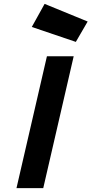

<svg xmlns="http://www.w3.org/2000/svg" viewBox="-20 -970 472 990"><path d="M144 -831 210 -950 432 -859 371 -754ZM222 -680H360L203 0H65Z"/></svg>

Font: Cairo
Style: Bold Italic
Weight: 700
Italic angle: -13°
Designer: Mohamed Gaber, Accademia di Belle Arti di Urbino and others
Foundry: Kief Type Foundry, Accademia di Belle Arti di Urbino and others
Version: Version 3.011